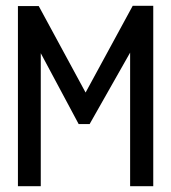

<svg xmlns="http://www.w3.org/2000/svg" viewBox="-20 -644 590 664"><path d="M42 0V-623H114L276 -324L439 -624H510V0H430V-462L290 -215H252L121 -460V0Z"/></svg>

Font: Inconsolata SemiExpanded Medium
Style: Regular
Weight: 500
Width: 6
Monospace: yes
Designer: Raph Levien, Cyreal, Brenton Simpson
Foundry: Raph Levien, Cyreal, Google
Version: Version 3.001; ttfautohint (v1.8.2.53-6de2)